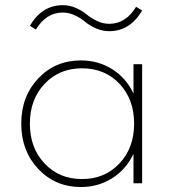

<svg xmlns="http://www.w3.org/2000/svg" viewBox="-20 -716 670 750"><path d="M295.9 14.6Q196.3 14.6 129.6 -55.9Q63 -126.5 63 -232.9Q63 -339.4 129.4 -409.7Q195.8 -480 295.9 -480Q363.8 -480 418.2 -445.8Q472.7 -411.6 501.5 -350.6V-465.3H535.2V0H501.5V-115.2Q472.7 -54.2 418.2 -19.8Q363.8 14.6 295.9 14.6ZM300.3 -449.2Q211.4 -449.2 154.1 -388.4Q96.7 -327.6 96.7 -232.9Q96.7 -138.2 154.1 -77.4Q211.4 -16.6 300.3 -16.6Q389.2 -16.6 446.5 -77.4Q503.9 -138.2 503.9 -232.9Q503.9 -328.1 446.8 -388.7Q389.6 -449.2 300.3 -449.2ZM96.7 -615.2Q144 -695.8 225.1 -695.8Q252.9 -695.8 278.1 -684.3Q303.2 -672.9 318.8 -659.4Q334.5 -646 358.2 -634.5Q381.8 -623 406.7 -623Q471.2 -623 511.7 -689.5L535.2 -674.8Q487.8 -594.2 406.7 -594.2Q378.9 -594.2 353.8 -605.7Q328.6 -617.2 313 -630.6Q297.4 -644 273.7 -655.5Q250 -667 225.1 -667Q160.6 -667 120.1 -600.6Z"/></svg>

Font: Spartan MB ExtLt
Style: Regular
Weight: 200
Designer: Matt Bailey, Mirko Velimirovic
Foundry: Matt Bailey
Version: Version 1.005